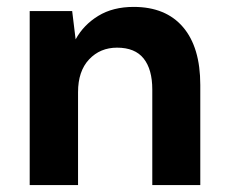

<svg xmlns="http://www.w3.org/2000/svg" viewBox="-20 -536 661 556"><path d="M66 0V-504H189L199 -422Q222 -464 264.5 -490Q307 -516 367 -516Q460 -516 510 -457.5Q560 -399 560 -290V0H421V-277Q421 -335 396 -366.5Q371 -398 319 -398Q270 -398 238 -364Q206 -330 206 -269V0Z"/></svg>

Font: DM Sans ExtraBold
Style: Regular
Weight: 800
Designer: Colophon Foundry, Jonny Pinhorn
Foundry: Colophon Foundry
Version: Version 4.004; ttfautohint (v1.8.4.7-5d5b)